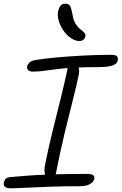

<svg xmlns="http://www.w3.org/2000/svg" viewBox="-32 -999 652 1030"><path d="M26 11Q-18 11 -11 -20Q-9 -32 -1 -40Q7 -48 24 -49Q66 -53 113 -56.5Q160 -60 210 -62Q203 -82 210 -117Q229 -211 251.5 -301.5Q274 -392 294.5 -474.5Q315 -557 329 -624Q330 -630 331 -634Q283 -630 252 -625.5Q221 -621 196 -618Q171 -615 142 -615Q128 -615 119.5 -622.5Q111 -630 114 -643Q115 -652 125 -662.5Q135 -673 159 -677Q205 -685 272.5 -691Q340 -697 416 -701Q492 -705 564 -705Q589 -705 595.5 -697Q602 -689 600 -676Q596 -655 569.5 -647Q543 -639 497 -639Q466 -639 439.5 -638.5Q413 -638 390 -637Q395 -619 390 -595Q380 -546 360 -467.5Q340 -389 315.5 -288Q291 -187 268 -69Q267 -66 266 -64Q344 -66 433 -66Q461 -66 468.5 -58.5Q476 -51 474 -40Q471 -24 451.5 -12Q432 0 395 0Q311 0 238.5 2.5Q166 5 111 8Q56 11 26 11ZM394 -779Q372 -779 349.5 -794Q327 -809 309.5 -833.5Q292 -858 283.5 -886Q275 -914 280 -939Q284 -957 292.5 -968Q301 -979 317 -979Q336 -979 343 -968.5Q350 -958 357 -921Q362 -889 374 -870.5Q386 -852 399 -842Q412 -832 420 -824Q428 -816 426 -804Q420 -779 394 -779Z"/></svg>

Font: Shantell Sans Normal
Style: Italic
Weight: 300
Italic angle: -11.31°
Designer: Stephen Nixon, Anya Danilova, Shantell Martin
Foundry: Arrow Type
Version: Version 1.008;[a672d596b]